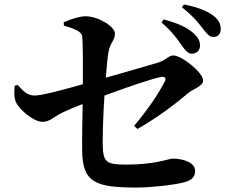

<svg xmlns="http://www.w3.org/2000/svg" viewBox="-20 -835 1040 862"><path d="M705 -734C752 -694 777 -659 796 -631C812 -608 825 -594 841 -594C863 -594 878 -609 878 -630C878 -649 871 -666 849 -686C818 -714 770 -733 715 -748ZM267 -720C317 -705 347 -694 349 -670C353 -635 352 -538 352 -457C280 -436 169 -406 135 -406C101 -406 80 -431 59 -454L46 -450C44 -423 42 -397 52 -376C68 -340 134 -288 170 -288C204 -288 217 -308 259 -329C286 -342 319 -356 351 -368C350 -300 348 -213 349 -160C349 -13 413 7 595 7C655 7 758 -4 805 -16C832 -23 856 -35 856 -67C856 -108 798 -123 754 -123C741 -123 675 -96 550 -96C458 -96 442 -104 441 -190C441 -250 444 -331 449 -406C533 -437 657 -481 706 -490C720 -492 726 -484 721 -472C692 -413 641 -340 582 -270L597 -256C685 -306 761 -363 826 -418C845 -435 892 -447 892 -474C892 -508 797 -586 758 -586C737 -586 724 -564 690 -554C644 -540 538 -510 455 -486C459 -537 463 -579 467 -602C474 -642 496 -654 496 -684C496 -716 421 -762 364 -762C340 -762 306 -752 266 -735ZM797 -802C849 -761 870 -733 888 -710C908 -685 919 -669 938 -669C959 -669 971 -683 971 -705C971 -727 962 -747 936 -766C908 -787 863 -804 806 -815Z"/></svg>

Font: Source Han Serif
Style: Bold
Weight: 700
Designer: Ryoko NISHIZUKA 西塚涼子 (kana & ideographs); Frank Grießhammer (Latin, Greek & Cyrillic); Wenlong ZHANG 张文龙 (bopomofo); San
Foundry: Adobe Systems Incorporated
Version: Version 1.001;PS 1.001;hotconv 16.6.54;makeotf.lib2.5.65590